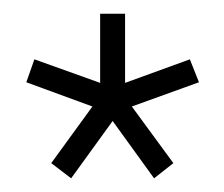

<svg xmlns="http://www.w3.org/2000/svg" viewBox="-20 -663 325 278"><path d="M254.9 -577.1 268.1 -543.9 170.9 -508.8 231 -426.8 203.1 -404.8 143.1 -487.8 83 -404.8 54.2 -426.8 113.8 -508.8 18.1 -543.9 29.8 -577.1 125 -543V-643.1H161.1V-543Z"/></svg>

Font: RawengulkSans
Style: Regular
Weight: 500
Designer: gluk (gluksza@wp.pl)
Foundry: gluk (gluksza@wp.pl)
Version: Version 0.94